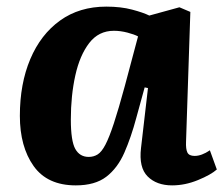

<svg xmlns="http://www.w3.org/2000/svg" viewBox="-20 -546 675 580"><path d="M542 -118Q541 -96 546 -85.5Q551 -75 568 -75Q589 -75 614 -92L635 -34Q617 -18 578 -2Q539 14 500 14Q453 14 426 -13Q399 -40 406 -99L427 -280L417 -282L392 -191Q376 -131 355.5 -84.5Q335 -38 301 -12Q267 14 209 14Q123 14 81.5 -44.5Q40 -103 40 -196Q40 -293 71.5 -367.5Q103 -442 161.5 -484Q220 -526 301 -526Q345 -526 379 -517Q413 -508 431 -499L522 -524L555 -510ZM248 -72Q263 -72 275 -79.5Q287 -87 298.5 -109Q310 -131 324 -173.5Q338 -216 357 -286L397 -436Q386 -442 365 -447.5Q344 -453 324 -453Q278 -453 249.5 -416Q221 -379 207.5 -318Q194 -257 194 -185Q194 -120 207.5 -96Q221 -72 248 -72Z"/></svg>

Font: Literata 12pt
Style: Bold Italic
Weight: 700
Italic angle: -2°
Designer: Latin by Veronika Burian and Jose Scaglione. Greek by Irene Vlachou. Cyrillic by Vera Evstafieva
Foundry: TypeTogether
Version: Version 3.002